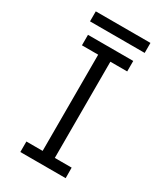

<svg xmlns="http://www.w3.org/2000/svg" viewBox="-204 -910 857 995"><g transform="rotate(30 224.5 -412.5)"><path d="M187 -700.2H259.9V0H187ZM360.6 -700.8V-638.1H89.8V-700.8ZM360.6 -62.4 361 0.4H89.8V-62.4ZM64 -826.3H391.1V-766.5H64Z"/></g></svg>

Font: DavidDev Light
Style: Regular
Weight: 300
Designer: David.dev
Foundry: David.dev
Version: Version 1.001;FEAKit 1.0